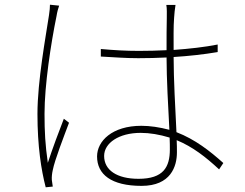

<svg xmlns="http://www.w3.org/2000/svg" viewBox="-20 -776 1040 815"><path d="M192 -756C192 -745 191 -731 188 -712C175 -625 139 -433 139 -292C139 -155 155 -54 174 19L204 16C203 9 201 -3 200 -12C199 -25 201 -41 204 -54C212 -96 252 -199 273 -255L251 -272C232 -224 201 -140 183 -85C172 -161 169 -217 169 -293C169 -415 196 -591 220 -708C223 -727 227 -740 231 -752ZM928 -84C871 -135 809 -184 729 -215C724 -316 717 -441 717 -534C782 -538 845 -545 904 -555V-587C848 -576 785 -569 717 -564C717 -609 716 -665 719 -700C720 -719 722 -735 725 -755H686C689 -740 688 -718 688 -699C687 -664 687 -615 687 -563C648 -561 609 -560 570 -560C513 -560 464 -563 408 -568V-536C465 -533 511 -529 567 -529C607 -529 647 -530 687 -532C687 -445 694 -316 699 -225C657 -236 617 -242 580 -242C456 -242 392 -177 392 -112C392 -36 452 13 581 13C705 13 731 -70 731 -129C731 -145 731 -162 730 -181C798 -153 854 -109 910 -57ZM701 -142C701 -67 674 -17 568 -17C476 -17 422 -54 422 -114C422 -169 485 -212 577 -212C616 -212 657 -205 700 -192C701 -172 701 -155 701 -142Z"/></svg>

Font: SSpoqa Han Sans Neo Thin
Style: Regular
Weight: 100
Designer: [Spoqa Han Sans Neo] Dong-huui Kim  Younghwa Kang  Yujin Lee  [Noto Sans] Ryoko NISHIZUKA  (kana & ideographs); Paul D. 
Foundry: Spoqa (http://www.spoqa-han-sans.com)
Version: Version 1.000